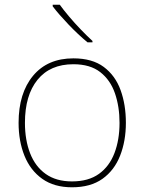

<svg xmlns="http://www.w3.org/2000/svg" viewBox="-20 -786 615 816"><path d="M515 -264Q515 -187 490.5 -124.5Q466 -62 415.5 -26Q365 10 286 10Q210 10 159.5 -26Q109 -62 84 -124Q59 -186 59 -264Q59 -390 120.5 -464Q182 -538 292 -538Q372 -538 421 -501.5Q470 -465 492.5 -403Q515 -341 515 -264ZM86 -264Q86 -191 108 -134.5Q130 -78 174.5 -46.5Q219 -15 286 -15Q356 -15 400.5 -47Q445 -79 466.5 -135.5Q488 -192 488 -264Q488 -333 468.5 -389.5Q449 -446 406 -479.5Q363 -513 292 -513Q193 -513 139.5 -447Q86 -381 86 -264ZM234 -766Q249 -745 273 -716.5Q297 -688 324 -660Q351 -632 373 -612V-606H352Q312 -639 271 -682Q230 -725 204 -759V-766Z"/></svg>

Font: Noto Sans Oriya Thin
Style: Regular
Weight: 100
Designer: Amélie Bonet and Sol Matas
Foundry: Google LLC
Version: Version 2.006; ttfautohint (v1.8.4.7-5d5b)